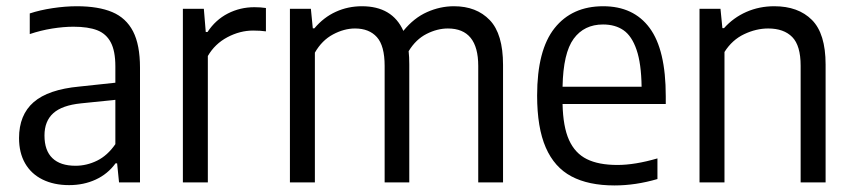

<svg xmlns="http://www.w3.org/2000/svg" viewBox="-20 -570 2664 600"><path d="M417.5 -358.5V0H352L346 -59.5H341Q316.5 -26 279 -8.8Q241.5 8.5 196 8.5Q148.5 8.5 113 -9Q77.5 -26.5 58.5 -59.5Q39.5 -92.5 39.5 -138.5Q39.5 -211 85.2 -250.8Q131 -290.5 228 -299.5L340.5 -311.5V-362.5Q340.5 -410.5 326.2 -437.5Q312 -464.5 283.8 -475.5Q255.5 -486.5 209.5 -486.5Q179 -486.5 143 -480.8Q107 -475 73 -463.5V-528Q104.5 -538.5 144.2 -544.5Q184 -550.5 220 -550.5Q287.5 -550.5 330.8 -532.2Q374 -514 395.8 -472Q417.5 -430 417.5 -358.5ZM340.5 -119.5V-258L233 -247Q174 -241 146.5 -216.2Q119 -191.5 119 -146.5Q119 -99.5 143.8 -75.8Q168.5 -52 216 -52Q251 -52 283.5 -68Q316 -84 340.5 -119.5Z M551.5 -542.5H617L623 -470H628.5Q653.5 -508 692 -527.8Q730.5 -547.5 775 -547.5Q794.5 -547.5 811 -545V-472Q794 -474.5 771 -474.5Q730 -474.5 690.8 -453.8Q651.5 -433 629.5 -395V0H551.5Z M1552 -367V0H1474.5V-364Q1474.5 -481 1379.5 -481Q1346.5 -481 1313 -464Q1279.5 -447 1257 -410Q1259 -392.5 1259 -369V0H1182V-364Q1182 -427 1157.8 -454Q1133.5 -481 1089.5 -481Q1055.5 -481 1020.8 -462.5Q986 -444 964 -405.5V0H886V-542.5H951.5L957.5 -481.5H962.5Q991.5 -516 1029.5 -533.2Q1067.5 -550.5 1111 -550.5Q1206 -550.5 1240.5 -473.5Q1273.5 -514 1314.5 -532.2Q1355.5 -550.5 1398.5 -550.5Q1469 -550.5 1510.5 -507.2Q1552 -464 1552 -367Z M2060.5 -245H1738Q1739.5 -174 1758.2 -132.5Q1777 -91 1813.8 -72.8Q1850.5 -54.5 1909.5 -54.5Q1964 -54.5 2034.5 -75V-10.5Q1966 9.5 1900.5 9.5Q1819 9.5 1765.8 -18.8Q1712.5 -47 1685.5 -109Q1658.5 -171 1658.5 -271.5Q1658.5 -413.5 1713 -482Q1767.5 -550.5 1865 -550.5Q1960 -550.5 2010.2 -482.5Q2060.5 -414.5 2060.5 -269.5ZM1738 -299H1985Q1984 -371.5 1969.2 -414.5Q1954.5 -457.5 1928.5 -475.5Q1902.5 -493.5 1864.5 -493.5Q1805.5 -493.5 1772.8 -449Q1740 -404.5 1738 -299Z M2166 -542.5H2231.5L2237.5 -482H2242.5Q2272 -515 2312.5 -532.8Q2353 -550.5 2399.5 -550.5Q2474.5 -550.5 2517.2 -507.8Q2560 -465 2560 -368.5V0H2482V-364.5Q2482 -427.5 2455.8 -454.2Q2429.5 -481 2380.5 -481Q2343 -481 2305.5 -463.2Q2268 -445.5 2244 -407.5V0H2166Z"/></svg>

Font: Encode Sans Semi Condensed
Style: Regular
Weight: 400
Width: 4
Designer: Multiple Designers
Foundry: Impallari Type
Version: Version 2.000